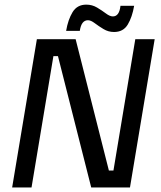

<svg xmlns="http://www.w3.org/2000/svg" viewBox="-20 -822 707 842"><path d="M33.3 0 141.7 -650H311.7L457.5 -74.2H477.5L573.3 -650H658.3L550 0H380L234.2 -575.8H214.2L118.3 0ZM270 -686.7Q278.3 -735.8 298.3 -768.8Q318.3 -801.7 358.3 -801.7Q384.2 -801.7 405.8 -788.8Q427.5 -775.8 444.6 -762.9Q461.7 -750 475 -750Q503.3 -750 508.3 -796.7H568.3Q560 -747.5 540.4 -714.6Q520.8 -681.7 480 -681.7Q455 -681.7 433.8 -694.6Q412.5 -707.5 395.4 -720.4Q378.3 -733.3 365.8 -733.3Q336.7 -733.3 330 -686.7Z"/></svg>

Font: Familjen Grotesk GF
Style: Italic
Weight: 400
Designer: Anders Wikstroem, Jonas Baeckman, Matilda Gysing, Kristian Moeller
Foundry: Familjen STHML AB
Version: Version 2.000; Beta; Release 4; Build 6